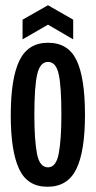

<svg xmlns="http://www.w3.org/2000/svg" viewBox="-20 -701 365 732"><path d="M161 11Q84 11 52.5 -57.5Q21 -126 21 -261Q21 -402 54 -470Q87 -538 163 -538Q240 -538 272 -471Q304 -404 304 -263Q304 -124 271 -56.5Q238 11 161 11ZM163 -63Q194 -63 204 -116Q214 -169 214 -265Q214 -374 203.5 -419.5Q193 -465 163 -465Q133 -465 122 -418.5Q111 -372 111 -263Q111 -167 121 -115Q131 -63 163 -63ZM66 -551V-626L163 -681L259 -626V-551L163 -607Z"/></svg>

Font: Bricolage Grotesque 48pt Condensed
Style: Regular
Weight: 400
Width: 3
Designer: Mathieu Triay
Foundry: Atelier Triay
Version: Version 1.000; ttfautohint (v1.8.4.7-5d5b);gftools[0.9.32]